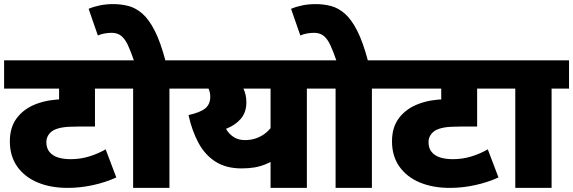

<svg xmlns="http://www.w3.org/2000/svg" viewBox="-20 -916 2794 936"><path d="M574 -484H443V-299H361Q309 -299 283.5 -294.5Q258 -290 241 -281Q225 -272 215.5 -257Q206 -242 206 -223Q206 -194 221 -175.5Q236 -157 262.5 -148.5Q289 -140 324 -140Q372 -140 415.5 -153.5Q459 -167 495 -188L547 -51Q495 -27 433 -13.5Q371 0 310 0Q227 0 163.5 -26.5Q100 -53 64 -104Q28 -155 28 -227Q28 -297 63.5 -342.5Q99 -388 159 -410Q219 -432 291 -432H298L268 -423V-484H0V-622H574Z M806 -484V0H629V-484H559V-622H891V-484ZM635 -615Q618 -665 603.5 -696Q589 -727 570.5 -741.5Q552 -756 524 -756Q506 -756 488 -752.5Q470 -749 457 -743L412 -873Q438 -884 468 -890Q498 -896 532 -896Q570 -896 605.5 -887Q641 -878 673.5 -850Q706 -822 734.5 -766Q763 -710 788 -615Z M1561 -622V-484H1476V0H1299V-209L1344 -152Q1309 -130 1280 -117.5Q1251 -105 1222 -100Q1193 -95 1158 -95Q1082 -95 1030.5 -128Q979 -161 947.5 -219.5Q916 -278 899 -355Q957 -368 981 -388Q1005 -408 1005 -444Q1005 -470 994 -489Q983 -508 966 -523L1075 -484H876V-622ZM1078 -484 1133 -539Q1152 -514 1166.5 -484.5Q1181 -455 1181 -417Q1181 -369 1154.5 -337.5Q1128 -306 1082 -288Q1094 -265 1117.5 -249Q1141 -233 1174 -233Q1227 -233 1268.5 -262.5Q1310 -292 1340 -359L1299 -228V-484Z M1793 -484V0H1616V-484H1546V-622H1878V-484ZM1622 -615Q1605 -665 1590.5 -696Q1576 -727 1557.5 -741.5Q1539 -756 1511 -756Q1493 -756 1475 -752.5Q1457 -749 1444 -743L1399 -873Q1425 -884 1455 -890Q1485 -896 1519 -896Q1557 -896 1592.5 -887Q1628 -878 1660.5 -850Q1693 -822 1721.5 -766Q1750 -710 1775 -615Z M2437 -484H2306V-299H2224Q2172 -299 2146.5 -294.5Q2121 -290 2104 -281Q2088 -272 2078.5 -257Q2069 -242 2069 -223Q2069 -194 2084 -175.5Q2099 -157 2125.5 -148.5Q2152 -140 2187 -140Q2235 -140 2278.5 -153.5Q2322 -167 2358 -188L2410 -51Q2358 -27 2296 -13.5Q2234 0 2173 0Q2090 0 2026.5 -26.5Q1963 -53 1927 -104Q1891 -155 1891 -227Q1891 -297 1926.5 -342.5Q1962 -388 2022 -410Q2082 -432 2154 -432H2161L2131 -423V-484H1863V-622H2437Z M2669 -484V0H2492V-484H2422V-622H2754V-484Z"/></svg>

Font: Noto Sans Devanagari Black
Style: Regular
Weight: 900
Version: Version 2.003